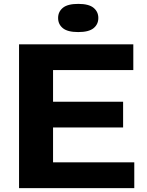

<svg xmlns="http://www.w3.org/2000/svg" viewBox="-20 -968 757 988"><path d="M78 0V-740H666V-607.5H253V-444.5H613.5V-312H253V-132.5H671V0ZM382.5 -803Q328 -803 303.5 -823Q279 -843 279 -875.5Q279 -907.5 303.5 -927.8Q328 -948 382.5 -948Q437 -948 461.5 -927.8Q486 -907.5 486 -875.5Q486 -843 461.5 -823Q437 -803 382.5 -803Z"/></svg>

Font: Encode Sans Exp
Style: Bold
Weight: 700
Width: 7
Designer: Multiple Designers
Foundry: Impallari Type
Version: Version 3.002; ttfautohint (v1.8.3) -l 8 -r 50 -G 200 -x 14 